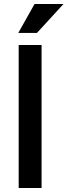

<svg xmlns="http://www.w3.org/2000/svg" viewBox="-20 -936 336 956"><path d="M73 0V-712H187V0ZM71 -772 152 -916H296L164 -772Z"/></svg>

Font: CST
Style: Medium
Weight: 500
Version: Version 1.00